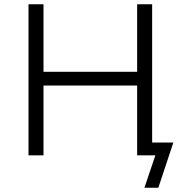

<svg xmlns="http://www.w3.org/2000/svg" viewBox="-20 -725 856 896"><path d="M654 151 705 0H620V-60H789L719 151ZM113 0V-705H183V-390H620V-705H690V0H620V-326H183V0Z"/></svg>

Font: Nunito Sans 7pt Light
Style: Regular
Weight: 300
Designer: Vernon Adams
Foundry: Vernon Adams
Version: Version 3.101;gftools[0.9.27]